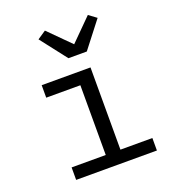

<svg xmlns="http://www.w3.org/2000/svg" viewBox="-140 -878 879 983"><g transform="rotate(-20 300.0 -386.5)"><path d="M106 -68H292V-448H106V-516H372V-68H546V0H106ZM282 -599 171 -742 217 -773 334 -656 451 -773 493 -742 382 -599Z"/></g></svg>

Font: Lilex
Style: Regular
Weight: 400
Monospace: yes
Designer: Mike Abbink, Paul van der Laan, Pieter van Rosmalen, Mikhael Khrustik
Foundry: Mikhael Khrustik
Version: Version 2.510